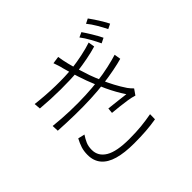

<svg xmlns="http://www.w3.org/2000/svg" viewBox="-190 -1083 1380 1380"><g transform="rotate(-45 500.0 -393.5)"><path d="M750 -792Q767 -768 792 -727Q817 -686 834 -651L796 -632Q780 -666 758 -705.5Q736 -745 713 -775ZM852 -829Q864 -813 880 -789Q896 -765 912 -738.5Q928 -712 939 -689L902 -671Q885 -705 862.5 -743.5Q840 -782 816 -811ZM147 -664Q248 -652 345.5 -650Q443 -648 519 -656Q576 -663 632.5 -675Q689 -687 734 -702L742 -654Q699 -641 643 -630Q587 -619 530 -612Q455 -605 354.5 -605.5Q254 -606 151 -615ZM127 -461Q209 -452 292 -449.5Q375 -447 450 -450.5Q525 -454 581 -461Q647 -469 706.5 -482.5Q766 -496 804 -508L812 -459Q774 -448 718 -437Q662 -426 598 -418Q537 -410 460 -406.5Q383 -403 298 -404.5Q213 -406 129 -411ZM473 -701Q469 -720 462.5 -739.5Q456 -759 450 -776L506 -784Q511 -746 522.5 -700Q534 -654 548 -610Q562 -566 573 -532Q588 -491 607 -447Q626 -403 649 -359.5Q672 -316 699 -276Q706 -266 714.5 -256.5Q723 -247 732 -238L702 -195Q674 -204 638 -209.5Q602 -215 565.5 -219Q529 -223 495 -226L499 -267Q545 -262 592 -256.5Q639 -251 663 -248Q621 -311 587.5 -383Q554 -455 530 -520Q518 -553 507.5 -585Q497 -617 488.5 -646.5Q480 -676 473 -701ZM245 -256Q227 -229 215.5 -202.5Q204 -176 204 -141Q204 -76 263.5 -40.5Q323 -5 451 -5Q520 -5 574 -10.5Q628 -16 682 -26L681 25Q629 34 574 38Q519 42 453 42Q356 42 290 23Q224 4 190.5 -36Q157 -76 157 -136Q157 -175 167 -205.5Q177 -236 194 -268Z"/></g></svg>

Font: Noto Sans SC Thin Light
Style: Regular
Weight: 300
Version: Version 2.004-H2;hotconv 1.0.118;makeotfexe 2.5.65603